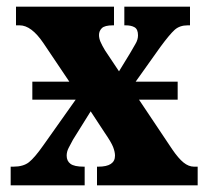

<svg xmlns="http://www.w3.org/2000/svg" viewBox="-20 -556 620 576"><path d="M12 0V-56H20Q50 -56 67 -69.5Q84 -83 110 -120L207 -257H77V-311H188L110 -427Q74 -480 39 -480H28V-536H322V-480H319Q294 -480 285.5 -471.5Q277 -463 277 -451Q277 -441 281.5 -430.5Q286 -420 295 -405L337 -342L370 -396Q379 -412 386.5 -424.5Q394 -437 394 -450Q394 -468 384 -474Q374 -480 357 -480H353V-536H550V-480H543Q519 -480 504 -466.5Q489 -453 461 -415L387 -311H513V-257H397L496 -109Q515 -81 530.5 -68.5Q546 -56 562 -56H573V0H271V-56H275Q325 -56 325 -89Q325 -100 319.5 -114.5Q314 -129 294 -158L252 -222L199 -137Q192 -124 186 -112.5Q180 -101 180 -89Q180 -73 191.5 -64.5Q203 -56 231 -56H234V0Z"/></svg>

Font: Noto Serif ExtraCondensed Black
Style: Regular
Weight: 900
Width: 2
Designer: Monotype Design Team
Foundry: Monotype Imaging Inc.
Version: Version 2.015; ttfautohint (v1.8.4.7-5d5b)